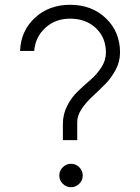

<svg xmlns="http://www.w3.org/2000/svg" viewBox="-20 -773 586 803"><path d="M243 -254Q243 -296 261.5 -331.5Q280 -367 306.5 -392Q333 -417 359.5 -440Q386 -463 404.5 -492Q423 -521 423 -553Q423 -616 381 -655.5Q339 -695 273 -695Q212 -695 170 -657Q128 -619 123 -560H64Q67 -644 126 -698.5Q185 -753 273 -753Q364 -753 423 -696.5Q482 -640 482 -553Q482 -515 463.5 -480.5Q445 -446 418.5 -419.5Q392 -393 366 -369Q340 -345 321.5 -317.5Q303 -290 303 -263V-187H243ZM311.5 -4.5Q297 10 277 10Q257 10 242.5 -4.5Q228 -19 228 -39Q228 -59 242.5 -73.5Q257 -88 277 -88Q297 -88 311.5 -73.5Q326 -59 326 -39Q326 -19 311.5 -4.5Z"/></svg>

Font: Oakes Grotesk Light
Style: Regular
Weight: 300
Designer: Samuel Oakes
Foundry: Samuel Oakes
Version: Version 1.000;PS 001.000;hotconv 1.0.88;makeotf.lib2.5.64775